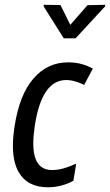

<svg xmlns="http://www.w3.org/2000/svg" viewBox="-20 -771 458 800"><path d="M286.1 -18.1 284.7 -17.1Q235.4 9.3 179.2 9.3Q94.2 9.3 57.6 -54.2Q34.2 -94.7 33.7 -163.1Q33.7 -200.7 41 -246.1Q61 -376 119.1 -443.4Q177.2 -511.2 263.7 -511.2H264.2Q295.4 -511.2 320.8 -503.9Q346.7 -496.6 365.2 -485.8L366.7 -484.9L365.7 -482.9L332 -419.9L331.1 -417L328.6 -418.5Q309.6 -427.2 292.5 -432.1Q273.4 -437.5 255.4 -437.5Q154.3 -437.5 125 -247.6Q118.7 -205.1 118.7 -173.8Q118.7 -62.5 196.3 -62.5Q221.2 -62.5 244.6 -69.3Q269 -76.2 293.5 -87.4L297.4 -88.9L296.9 -85.4L286.1 -19.5ZM272.9 -667.5 344.7 -749.5 418 -751V-744.6L294.9 -611.3H245.6L162.1 -744.1V-751L231.9 -750Z"/></svg>

Font: MAUL Condensed Italic
Style: Condenced Regular Italic
Weight: 400
Italic angle: -12°
Designer: MAUL
Version: Version 1.0; 2020; ttfautohint (v1.8.3)